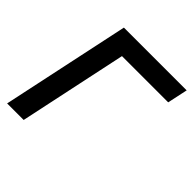

<svg xmlns="http://www.w3.org/2000/svg" viewBox="-188 -856 1001 1001"><g transform="rotate(45 313.0 -355.0)"><path d="M12 0 163 -710H625.8L601.8 -597.8H261L134 0Z"/></g></svg>

Font: Geist Mono
Style: Italic
Weight: 400
Italic angle: -12°
Monospace: yes
Designer: Basement.studio, Andrés Briganti, Mateo Zaragoza
Foundry: Basement.studio, Vercel, Andrés Briganti, Guido Ferreyra, Mateo Zaragoza
Version: Version 1.500